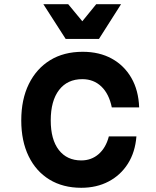

<svg xmlns="http://www.w3.org/2000/svg" viewBox="-20 -874 740 912"><path d="M366 18Q279 18 215 -21Q151 -60 116 -132Q81 -204 81 -302Q81 -402 117 -475Q153 -548 218 -588Q283 -628 373 -628Q452 -628 511 -595.5Q570 -563 604 -504Q638 -445 641 -364H511Q498 -428 461.5 -463Q425 -498 371 -498Q300 -498 260.5 -446.5Q221 -395 221 -302Q221 -211 259.5 -161.5Q298 -112 366 -112Q414 -112 448.5 -142Q483 -172 497 -226H628Q622 -151 587.5 -96.5Q553 -42 496 -12Q439 18 366 18ZM555 -854 450 -689H292L186 -854H304L371 -773L437 -854Z"/></svg>

Font: Martian Mono SemiBold
Style: Regular
Weight: 600
Monospace: yes
Designer: Roman Shamin
Foundry: Evil Martians
Version: Version 1.000; ttfautohint (v1.8.4.7-5d5b)